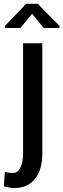

<svg xmlns="http://www.w3.org/2000/svg" viewBox="-48 -750 325 984"><path d="M168.9 -528.3Q168.9 -386.7 168.9 36.1Q168.9 121.1 130.9 167Q92.8 213.9 23.4 213.9Q8.8 213.9 -2.9 210.9Q-15.6 209 -28.3 204.1Q-26.4 179.7 -23.4 130.9Q-15.6 132.8 -3.9 134.8Q7.8 136.7 16.6 136.7Q42 136.7 55.7 110.4Q70.3 84 70.3 36.1Q70.3 -152.3 70.3 -528.3Q94.7 -528.3 168.9 -528.3ZM256.8 -617.2Q256.8 -614.3 256.8 -606.4Q236.3 -606.4 175.8 -606.4Q161.1 -625 116.2 -679.7Q101.6 -662.1 56.6 -606.4Q37.1 -606.4 -22.5 -606.4Q-22.5 -609.4 -22.5 -617.2Q4.9 -645.5 85.9 -730.5Q101.6 -730.5 145.5 -730.5Q173.8 -702.1 256.8 -617.2Z"/></svg>

Font: Noto Sans Hebrew DECATHLON 
Style: Regular
Weight: 400
Designer: Monotype Design team
Version: Version 1.03 uh